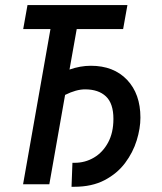

<svg xmlns="http://www.w3.org/2000/svg" viewBox="-20 -713 626 743"><path d="M256.8 9.8 260.3 -83H268.6Q309.6 -83 343.8 -103.3Q377.9 -123.5 398.4 -161.6Q418.9 -199.7 418.9 -252.9Q418.9 -312.5 390.1 -339.8Q361.3 -367.2 309.1 -367.2Q274.9 -367.2 231.9 -345.7L170.9 0H69.3L175.3 -600.6H69.8L86.4 -693.4H473.1L456.5 -600.6H276.9L249 -443.8Q290.5 -458.5 331.5 -458.5Q419.9 -458.5 471.7 -404.1Q523.4 -349.6 523.4 -257.8Q523.4 -216.3 509 -169.7Q494.6 -123 464.1 -82.3Q433.6 -41.5 384.8 -15.9Q335.9 9.8 267.1 9.8Z"/></svg>

Font: CaskaydiaCove NFP
Style: Italic
Weight: 400
Italic angle: -10°
Designer: Aaron Bell
Foundry: Saja Typeworks
Version: Version 2111.001; VTT 6.35;Nerd Fonts 3.1.1